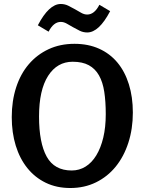

<svg xmlns="http://www.w3.org/2000/svg" viewBox="-20 -932 726 964"><path d="M345 -622Q267 -622 221.5 -551Q176 -480 176 -347Q176 -215 214.5 -145.5Q253 -76 340 -76Q378 -76 409.5 -95.5Q441 -115 463.5 -152Q486 -189 498.5 -241Q511 -293 511 -359Q511 -422 503.5 -471Q496 -520 477 -553.5Q458 -587 426 -604.5Q394 -622 345 -622ZM39 -344Q39 -425 61 -493Q83 -561 124.5 -609.5Q166 -658 224 -685Q282 -712 354 -712Q423 -712 477.5 -687.5Q532 -663 569.5 -618Q607 -573 627 -509Q647 -445 647 -367Q647 -285 624.5 -215.5Q602 -146 561 -95.5Q520 -45 462 -16.5Q404 12 333 12Q264 12 209.5 -14.5Q155 -41 117 -88.5Q79 -136 59 -201Q39 -266 39 -344ZM533 -876Q477 -769 418 -769Q398 -769 380.5 -777.5Q363 -786 346.5 -795.5Q330 -805 315 -813.5Q300 -822 285 -822Q249 -822 224 -773L170 -805Q226 -912 285 -912Q305 -912 322.5 -903.5Q340 -895 356.5 -885.5Q373 -876 388 -867.5Q403 -859 418 -859Q454 -859 479 -908Z"/></svg>

Font: CantoraOne
Style: Regular
Weight: 400
Designer: Pablo Impallari, Rodrigo Fuenzalida
Foundry: Pablo Impallari
Version: Version 1.001; ttfautohint (v0.8) -G 200 -r 50